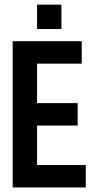

<svg xmlns="http://www.w3.org/2000/svg" viewBox="-20 -824 433 844"><path d="M142.9 -803.6H250V-696.4H142.9ZM35.7 -642.9H339.3V-544.3H142.9V-370.7H321.4V-272.1H142.9V-98.6H357.1V0H35.7Z"/></svg>

Font: Aire Exterior
Style: Regular
Weight: 400
Width: 4
Designer: Jayvee Enaguas (HarvettFox96)
Version: 20190503.02